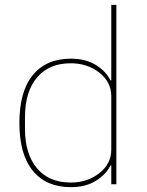

<svg xmlns="http://www.w3.org/2000/svg" viewBox="-20 -760 605 792"><path d="M439 0V-78H436Q418 -41 376 -14.5Q334 12 272 12Q171 12 115.5 -55.5Q60 -123 60 -253Q60 -383 115.5 -450.5Q171 -518 272 -518Q334 -518 376 -491.5Q418 -465 436 -428H439V-740H460V0ZM272 -7Q340 -7 389.5 -45.5Q439 -84 439 -143V-363Q439 -422 389.5 -460.5Q340 -499 272 -499Q182 -499 132.5 -440Q83 -381 83 -277V-229Q83 -125 132.5 -66Q182 -7 272 -7Z"/></svg>

Font: IBM Plex Sans Thin
Style: Regular
Weight: 100
Designer: Mike Abbink, Paul van der Laan, Pieter van Rosmalen
Foundry: Bold Monday
Version: Version 3.0